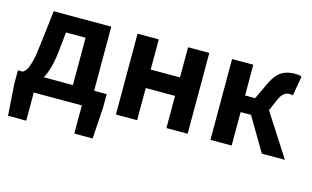

<svg xmlns="http://www.w3.org/2000/svg" viewBox="-92 -832 2089 1285"><g transform="rotate(15 953.0 -189.5)"><path d="M156 0V195H30L15 -20V-116H630V-20L616 195H489V0ZM396 -43V-444H260L245 -299Q236 -226 219.5 -175.5Q203 -125 179.5 -94Q156 -63 127 -48Q98 -33 64 -31L48 -116Q63 -124 74.5 -142.5Q86 -161 97 -205Q108 -249 117 -331L144 -560H543V-43Z M725 0V-560H872V-351H1075V-560H1222V0H1075V-223H872V0Z M1380 0V-560H1527V-347H1597L1648 -456Q1671 -505 1695.5 -530Q1720 -555 1750 -564.5Q1780 -574 1817 -574Q1829 -574 1839.5 -572.5Q1850 -571 1859 -566L1836 -430Q1831 -432 1826 -433Q1821 -434 1815 -434Q1801 -434 1789 -429.5Q1777 -425 1765 -412Q1753 -399 1741 -372L1707 -293L1896 0H1736L1599 -232H1527V0Z"/></g></svg>

Font: Farlight84_Sys_V01
Style: Bold
Weight: 700
Designer: Monotype Design Team, Nadine Chahine and Nizar Qandah
Foundry: Monotype Imaging Inc.
Version: Version 2.004;October 31, 2024;FontCreator 14.0.0.2814 64-bi